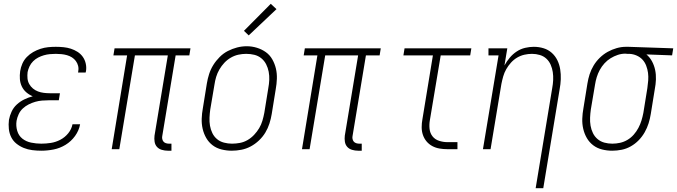

<svg xmlns="http://www.w3.org/2000/svg" viewBox="-20 -784 3558 1009"><path d="M197 8Q173 8 149.5 5Q126 2 105 -6.5Q84 -15 66.5 -29Q49 -43 39 -63Q29 -83 26.5 -106.5Q24 -130 27 -154Q31 -176 41 -197.5Q51 -219 68.5 -235Q86 -251 107.5 -261.5Q129 -272 152 -278Q133 -286 118 -299Q103 -312 94.5 -330Q86 -348 84.5 -368.5Q83 -389 86 -410Q89 -430 97.5 -449.5Q106 -469 121 -484.5Q136 -500 154.5 -510.5Q173 -521 193 -527.5Q213 -534 233 -536Q253 -538 273 -538Q294 -538 314 -536Q334 -534 352.5 -528Q371 -522 387.5 -511.5Q404 -501 415 -485.5Q426 -470 430.5 -450.5Q435 -431 432 -411Q431 -409 431 -407Q431 -405 430 -403H390Q391 -405 391 -406Q391 -407 391 -409Q394 -424 390.5 -438Q387 -452 378.5 -463.5Q370 -475 358 -482.5Q346 -490 332 -494Q318 -498 303 -499.5Q288 -501 273 -501Q258 -501 242 -499.5Q226 -498 210.5 -493.5Q195 -489 180.5 -481.5Q166 -474 154 -462Q142 -450 135 -435Q128 -420 125 -405Q123 -388 124.5 -372Q126 -356 133.5 -342.5Q141 -329 153 -319Q165 -309 179.5 -303.5Q194 -298 210 -296Q226 -294 242 -294H295L289 -257H236Q219 -257 201 -255.5Q183 -254 165.5 -249Q148 -244 131 -235.5Q114 -227 100 -214Q86 -201 78 -183.5Q70 -166 67 -149Q63 -122 70.5 -96.5Q78 -71 97.5 -55.5Q117 -40 143.5 -34.5Q170 -29 197 -29Q222 -29 247.5 -33Q273 -37 297 -49.5Q321 -62 338.5 -83.5Q356 -105 361 -131H401Q395 -98 374.5 -69.5Q354 -41 324.5 -23Q295 -5 262 1.5Q229 8 197 8Z M862 8Q846 8 830.5 3.5Q815 -1 805 -12Q795 -23 792.5 -39Q790 -55 792 -71L862 -493H689L607 0H567L648 -493H576L582 -530H981L975 -493H903L833 -71Q831 -63 832.5 -54.5Q834 -46 839 -40Q844 -34 852 -31.5Q860 -29 868 -29H881V8Z M1198 8Q1171 8 1144.5 1.5Q1118 -5 1097.5 -20.5Q1077 -36 1064 -58.5Q1051 -81 1045 -107Q1039 -133 1040 -160.5Q1041 -188 1046 -215L1067 -345Q1071 -370 1079 -395Q1087 -420 1101 -442.5Q1115 -465 1134.5 -484.5Q1154 -504 1177.5 -516Q1201 -528 1226 -534.5Q1251 -541 1277 -541Q1304 -541 1330 -533Q1356 -525 1377 -510Q1398 -495 1411 -472Q1424 -449 1430 -423.5Q1436 -398 1435 -370Q1434 -342 1429 -315L1408 -185Q1404 -160 1396 -135Q1388 -110 1374.5 -87.5Q1361 -65 1341 -46Q1321 -27 1297.5 -14.5Q1274 -2 1248.5 3Q1223 8 1198 8ZM1199 -29Q1220 -29 1241 -33Q1262 -37 1281 -48Q1300 -59 1315.5 -75.5Q1331 -92 1342 -110.5Q1353 -129 1359 -149.5Q1365 -170 1369 -191L1390 -321Q1394 -342 1395 -364Q1396 -386 1392 -407Q1388 -428 1378.5 -446.5Q1369 -465 1353 -478Q1337 -491 1316.5 -496Q1296 -501 1274 -501Q1253 -501 1232.5 -496.5Q1212 -492 1193 -481Q1174 -470 1159 -454Q1144 -438 1133 -419Q1122 -400 1116 -380Q1110 -360 1107 -339L1085 -209Q1082 -188 1081 -166Q1080 -144 1083.5 -123.5Q1087 -103 1096 -84.5Q1105 -66 1120.5 -53Q1136 -40 1157 -34.5Q1178 -29 1199 -29ZM1287 -598 1262 -622 1403 -764 1433 -736Z M1862 8Q1846 8 1830.5 3.5Q1815 -1 1805 -12Q1795 -23 1792.5 -39Q1790 -55 1792 -71L1862 -493H1689L1607 0H1567L1648 -493H1576L1582 -530H1981L1975 -493H1903L1833 -71Q1831 -63 1832.5 -54.5Q1834 -46 1839 -40Q1844 -34 1852 -31.5Q1860 -29 1868 -29H1881V8Z M2331 0Q2310 0 2289.5 -3.5Q2269 -7 2251.5 -16.5Q2234 -26 2221.5 -41Q2209 -56 2202.5 -75Q2196 -94 2196 -115.5Q2196 -137 2200 -158L2255 -493H2100L2106 -530H2457L2451 -493H2296L2239 -152Q2235 -129 2237.5 -106.5Q2240 -84 2253 -67.5Q2266 -51 2287.5 -44Q2309 -37 2331 -37H2384V0Z M2795 205 2882 -321Q2886 -342 2887 -363.5Q2888 -385 2885 -405Q2882 -425 2874 -443.5Q2866 -462 2851.5 -475.5Q2837 -489 2817 -495Q2797 -501 2776 -501Q2756 -501 2736 -496.5Q2716 -492 2698 -481.5Q2680 -471 2665.5 -455Q2651 -439 2640.5 -420.5Q2630 -402 2624.5 -382.5Q2619 -363 2615 -343L2558 0H2518L2600 -493H2547V-530H2646L2631 -440Q2643 -462 2659 -481Q2675 -500 2695.5 -513.5Q2716 -527 2739.5 -532.5Q2763 -538 2785 -538Q2812 -538 2836.5 -530.5Q2861 -523 2879.5 -506.5Q2898 -490 2909 -467.5Q2920 -445 2924 -419.5Q2928 -394 2927 -367.5Q2926 -341 2921 -315L2835 205Z M3197 8Q3170 8 3144 1.5Q3118 -5 3097.5 -20.5Q3077 -36 3064 -58.5Q3051 -81 3045 -107Q3039 -133 3040 -160.5Q3041 -188 3046 -215L3067 -345Q3071 -370 3078.5 -393.5Q3086 -417 3099.5 -439.5Q3113 -462 3132 -480.5Q3151 -499 3173.5 -511.5Q3196 -524 3220.5 -531Q3245 -538 3269 -538Q3272 -538 3275.5 -538Q3279 -538 3283 -538L3518 -530L3512 -493L3377 -498Q3395 -483 3406.5 -461.5Q3418 -440 3423 -416Q3428 -392 3427 -366Q3426 -340 3421 -315L3400 -185Q3396 -160 3388.5 -136Q3381 -112 3368 -89Q3355 -66 3336.5 -47Q3318 -28 3295 -15Q3272 -2 3247 3Q3222 8 3197 8ZM3198 -29Q3218 -29 3238.5 -33.5Q3259 -38 3277.5 -49Q3296 -60 3310.5 -76.5Q3325 -93 3335 -112Q3345 -131 3351 -150.5Q3357 -170 3361 -191L3382 -321Q3385 -341 3386.5 -361.5Q3388 -382 3385.5 -401Q3383 -420 3376 -438.5Q3369 -457 3356.5 -470.5Q3344 -484 3326 -492Q3308 -500 3288 -501H3277Q3274 -501 3271.5 -501.5Q3269 -502 3266 -502Q3246 -502 3226.5 -495.5Q3207 -489 3189 -478Q3171 -467 3156.5 -451Q3142 -435 3132 -416.5Q3122 -398 3116 -378.5Q3110 -359 3107 -339L3085 -209Q3082 -188 3081 -166Q3080 -144 3083.5 -123.5Q3087 -103 3096 -84.5Q3105 -66 3120.5 -53Q3136 -40 3156 -34.5Q3176 -29 3198 -29Z"/></svg>

Font: Iosevka Slab XLtObl
Style: Regular
Weight: 200
Italic angle: -9°
Monospace: yes
Designer: Belleve Invis
Foundry: Belleve Invis
Version: Version 11.1.1; ttfautohint (v1.8.3)